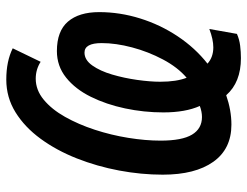

<svg xmlns="http://www.w3.org/2000/svg" viewBox="-110 -654 805 626"><g transform="rotate(-90 293.0 -341.5)"><path d="M416 41Q337 41 295 -7Q246 10 199 10Q120 10 78 -49Q36 -108 36 -214Q36 -284 49.5 -356Q63 -428 89 -494Q115 -560 153 -612Q191 -664 239.5 -694Q288 -724 346 -724Q406 -724 448 -703L404 -612Q379 -628 349 -628Q312 -628 280.5 -602Q249 -576 224.5 -532.5Q200 -489 182.5 -435.5Q165 -382 156 -326Q147 -270 147 -221Q147 -151 166.5 -118.5Q186 -86 224 -86Q241 -86 260 -93Q239 -140 239 -212Q239 -275 252 -336.5Q265 -398 290 -448.5Q315 -499 352.5 -529Q390 -559 439 -559Q504 -559 535 -523Q566 -487 566 -421Q566 -354 545.5 -288Q525 -222 487 -165Q449 -108 398 -68Q419 -49 451 -49Q477 -49 511 -62L495 28Q477 36 456.5 38.5Q436 41 416 41ZM352 -136Q386 -165 411.5 -213Q437 -261 451 -314Q465 -367 465 -413Q465 -469 434 -469Q410 -469 392 -443.5Q374 -418 362.5 -379Q351 -340 345 -297.5Q339 -255 339 -222Q339 -169 352 -136Z"/></g></svg>

Font: Noto Sans ExtraCondensed SemiBold
Style: Italic
Weight: 600
Width: 2
Italic angle: -12°
Designer: Monotype Design Team
Foundry: Monotype Imaging Inc.
Version: Version 2.013; ttfautohint (v1.8.4.7-5d5b)